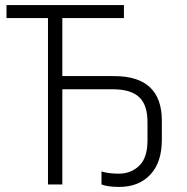

<svg xmlns="http://www.w3.org/2000/svg" viewBox="-20 -734 745 764"><path d="M454.1 9.8C506.3 9.8 547.4 -6.3 578.1 -39.1C608.9 -71.8 624 -118.2 624 -178.2V-253.9C624 -372.1 560.5 -431.2 434.1 -431.2H228V-662.1H473.1V-713.9H5.9V-662.1H170.9V0H228V-378.9H425.8C527.3 -378.9 566.9 -337.4 566.9 -247.1V-175.8C566.9 -129.9 556.2 -96.2 534.7 -75.2C512.7 -53.7 485.8 -43 453.1 -43C425.8 -43 402.8 -45.9 383.8 -51.8V0C399.9 6.3 423.3 9.8 454.1 9.8Z"/></svg>

Font: Noto Reveo Sans
Style: Regular
Weight: 300
Designer: Monotype Design Team
Foundry: Monotype Imaging Inc.
Version: Version 2.007